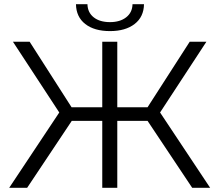

<svg xmlns="http://www.w3.org/2000/svg" viewBox="-20 -900 1051 920"><path d="M687 -321H542V0H470V-321H324L110 0H24L264 -361L42 -700H122L323 -386H470V-700H542V-386H687L889 -700H969L747 -361L987 0H901ZM344 -880H399Q400 -840 429 -817Q458 -794 507 -794Q555 -794 584.5 -817Q614 -840 615 -880H670Q669 -819 625 -785Q581 -751 507 -751Q432 -751 388.5 -785Q345 -819 344 -880Z"/></svg>

Font: APTA Sans Regular
Style: Regular
Weight: 400
Version: Version 7.200